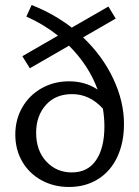

<svg xmlns="http://www.w3.org/2000/svg" viewBox="-20 -739 554 765"><path d="M474 -245Q474 -171 447.5 -114Q421 -57 371 -25.5Q321 6 255 6Q194 6 145 -21Q96 -48 68.5 -95.5Q41 -143 41 -203Q41 -263 69 -311.5Q97 -360 146 -387.5Q195 -415 255 -415Q320 -415 369 -382Q334 -478 255 -557L99 -467L69 -515L211 -597Q153 -643 85 -673L106 -719Q193 -685 266 -629L412 -713L441 -665L311 -590Q388 -517 431 -426Q474 -335 474 -245ZM396 -235Q396 -270 390 -306Q338 -364 267 -364Q201 -364 162.5 -320.5Q124 -277 124 -210Q124 -139 164.5 -95.5Q205 -52 266 -52Q330 -52 363 -101Q396 -150 396 -235Z"/></svg>

Font: Ysabeau Medium
Style: Regular
Weight: 500
Designer: Christian Thalmann (Catharsis Fonts)
Version: Version 0.003